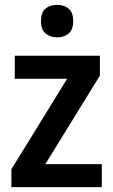

<svg xmlns="http://www.w3.org/2000/svg" viewBox="-20 -772 468 792"><path d="M400 0H27V-74L257 -447H41V-542H392V-460L167 -95H400ZM216 -752Q245 -752 263.5 -736Q282 -720 282 -685Q282 -650 263.5 -634Q245 -618 216 -618Q187 -618 168 -634Q149 -650 149 -685Q149 -721 167.5 -736.5Q186 -752 216 -752Z"/></svg>

Font: Noto Sans Malayalam SemiCondensed SemiBold
Style: Regular
Weight: 600
Width: 4
Designer: Jelle Bosma - Monotype Design Team
Foundry: Monotype Imaging Inc.
Version: Version 2.104; ttfautohint (v1.8.4.7-5d5b)